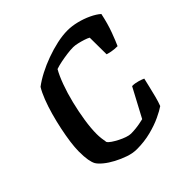

<svg xmlns="http://www.w3.org/2000/svg" viewBox="-185 -879 1038 1038"><g transform="rotate(-45 334.0 -360.0)"><path d="M287 0Q256 0 222.5 -11.5Q189 -23 158 -39.5Q127 -56 104.5 -74.5Q82 -93 73 -108Q65 -122 60.5 -147.5Q56 -173 56 -214Q56 -244 61.5 -284Q67 -324 76.5 -369.5Q86 -415 98.5 -459.5Q111 -504 126 -542.5Q141 -581 157 -607Q186 -629 224.5 -649Q263 -669 307 -685Q351 -701 394.5 -710.5Q438 -720 476 -720Q509 -720 545.5 -711Q582 -702 615 -686.5Q648 -671 668 -653Q655 -591 637 -542.5Q619 -494 607 -468Q581 -468 561.5 -472Q542 -476 534 -479L533 -607Q523 -613 504.5 -619Q486 -625 466.5 -629.5Q447 -634 433 -634Q412 -634 386 -630.5Q360 -627 335 -622Q310 -617 290 -610Q272 -579 254 -530Q236 -481 222 -424Q208 -367 199.5 -311.5Q191 -256 191 -212Q191 -196 193 -178Q195 -160 198 -145Q203 -136 218.5 -125.5Q234 -115 253.5 -105Q273 -95 292 -88.5Q311 -82 324 -82Q341 -82 360.5 -84Q380 -86 396.5 -89.5Q413 -93 422 -95L510 -260Q532 -260 553.5 -253.5Q575 -247 585 -242Q580 -221 573 -191Q566 -161 558 -130Q550 -99 541 -76Q521 -62 483 -44Q445 -26 394.5 -13Q344 0 287 0Z"/></g></svg>

Font: Texturina Medium 12pt
Style: Bold Italic
Weight: 700
Italic angle: -11°
Version: Version 1.002